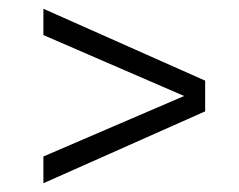

<svg xmlns="http://www.w3.org/2000/svg" viewBox="-20 -468 546 438"><path d="M79 -50V-111L400 -249L79 -388V-448L448 -284V-214Z"/></svg>

Font: Archivo Condensed ExtraLight
Style: Regular
Weight: 250
Width: 3
Designer: Hector Gatti
Foundry: Omnibus-Type
Version: Version 2.001